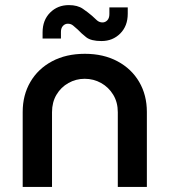

<svg xmlns="http://www.w3.org/2000/svg" viewBox="-20 -733 665 753"><path d="M69 0V-294Q69 -360 99 -411.5Q129 -463 184 -492.5Q239 -522 313 -522Q386 -522 441 -492.5Q496 -463 526 -411.5Q556 -360 556 -294V0H442V-293Q442 -332 424 -361.5Q406 -391 376.5 -407.5Q347 -424 312 -424Q278 -424 248.5 -407.5Q219 -391 201.5 -361.5Q184 -332 184 -293V0ZM378 -572Q337 -572 318 -587Q299 -602 285 -617Q275 -626 266.5 -633Q258 -640 246 -640Q235 -640 227 -631.5Q219 -623 219 -608V-582H147V-606Q147 -654 176.5 -683.5Q206 -713 250 -713Q284 -713 305 -698.5Q326 -684 341 -671Q351 -661 360.5 -653Q370 -645 382 -645Q393 -645 401 -653.5Q409 -662 409 -678V-704H481V-679Q481 -631 451.5 -601.5Q422 -572 378 -572Z"/></svg>

Font: MuseoModerno Medium
Style: Regular
Weight: 500
Designer: Pablo Cosgaya, Héctor Gatti, Marcela Romero, and the Authors of The MuseoModerno Project.
Foundry: Omnibus-Type Team
Version: Version 1.001